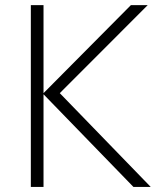

<svg xmlns="http://www.w3.org/2000/svg" viewBox="-20 -734 612 754"><path d="M571.8 0H503.9L150.9 -363.8V0H101.1V-713.9H150.9V-368.2L494.1 -713.9H560.1L214.8 -368.2Z"/></svg>

Font: Zoram GWebM Light
Style: Regular
Weight: 300
Foundry: Ascender Corporation
Version: Version 1.000